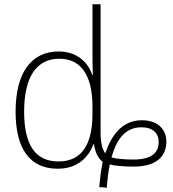

<svg xmlns="http://www.w3.org/2000/svg" viewBox="-20 -780 809 899"><path d="M445 96 480 99C482 66 488 19 494 -10C514 -4 558 0 606 0C714 0 759 -49 759 -117C759 -179 713 -217 645 -217C547 -217 499 -139 473 -62C458 -82 451 -116 451 -159V-760H413V-530C413 -498 413 -464 415 -429H412C392 -489 340 -539 255 -539C127 -539 53 -440 53 -257C53 -84 119 10 250 10C345 10 395 -45 418 -105H420C427 -63 440 -38 461 -22C453 13 448 60 445 96ZM254 -24C143 -24 93 -105 93 -257C93 -420 151 -505 258 -505C362 -505 413 -423 413 -281V-248C413 -106 365 -24 254 -24ZM605 -33C565 -33 525 -36 502 -43C523 -117 560 -184 642 -184C696 -184 723 -156 723 -115C723 -65 690 -33 605 -33Z"/></svg>

Font: Noto Sans SemiCondensed ExtraLight
Style: Regular
Weight: 200
Width: 4
Designer: Monotype Design Team
Foundry: Monotype Imaging Inc.
Version: Version 2.013